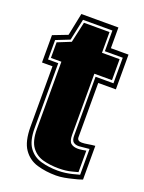

<svg xmlns="http://www.w3.org/2000/svg" viewBox="-118 -643 529 706"><g transform="rotate(20 147.0 -290.0)"><path d="M191 5Q151 5 117 -5Q83 -15 62.5 -44.5Q42 -74 42 -132V-368H1V-475L58 -497L76 -585H221V-504H290V-368H221V-156Q221 -141 239 -141Q249 -141 263 -143.5Q277 -146 290 -147V-15Q282 -12 273 -9.5Q264 -7 255 -5Q240 -1 223 2Q206 5 191 5ZM191 -14Q206 -14 220.5 -16Q235 -18 247 -21Q254 -23 260.5 -24.5Q267 -26 274 -28V-129Q260 -128 249 -126.5Q238 -125 233 -125Q219 -125 211.5 -131.5Q204 -138 204 -156V-386H274V-486H204V-567H89L71 -483L18 -462V-386H58V-132Q58 -82 76.5 -56.5Q95 -31 125.5 -22.5Q156 -14 191 -14ZM191 -23Q158 -23 130 -30.5Q102 -38 84.5 -61.5Q67 -85 67 -132V-395H26V-456L78 -477L96 -558H196V-477H265V-395H196V-156Q196 -131 206 -123Q216 -115 233 -115Q241 -115 250 -116.5Q259 -118 265 -119V-35L242 -29Q220 -23 191 -23Z"/></g></svg>

Font: Alumni Sans Collegiate One SC
Style: Regular
Weight: 400
Designer: Robert E. Leuschke
Foundry: Robert E. Leuschke
Version: Version 1.100